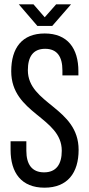

<svg xmlns="http://www.w3.org/2000/svg" viewBox="-20 -862 412 889"><path d="M67 -842 153 -742H222L309 -842H240L187 -782L135 -842ZM187 -707C82 -707 32 -640 32 -532C32 -335 266 -320 266 -164C266 -101 240 -64 184 -64C128 -64 102 -101 102 -164V-208H29V-168C29 -62 79 7 186 7C293 7 344 -62 344 -168C344 -365 109 -380 109 -537C109 -599 133 -636 189 -636C245 -636 269 -599 269 -536V-513H343V-532C343 -638 293 -707 187 -707Z"/></svg>

Font: VL Bebas Neue Regular
Style: Regular
Weight: 400
Designer: Ryoichi Tsunekawa
Foundry: Ryoichi Tsunekawa
Version: Version 001.003